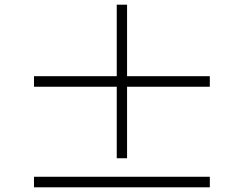

<svg xmlns="http://www.w3.org/2000/svg" viewBox="-20 -808 1040 819"><path d="M522 -438H875V-483H522V-788H478V-483H125V-438H478V-133H522ZM125 -9H875V-54H125Z"/></svg>

Font: Noto Serif CJK JP Medium
Style: Regular
Weight: 500
Designer: Ryoko NISHIZUKA 西塚涼子 (kana & ideographs); Frank Grießhammer (Latin, Greek & Cyrillic); Wenlong ZHANG 张文龙 (bopomofo); San
Foundry: Adobe Systems Incorporated
Version: Version 1.000;PS 1;hotconv 16.6.53;makeotf.lib2.5.65590